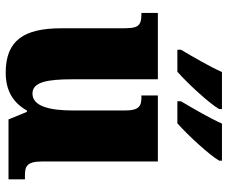

<svg xmlns="http://www.w3.org/2000/svg" viewBox="-84 -722 816 689"><g transform="rotate(90 324.5 -378.0)"><path d="M344 -619V-606H423C465 -643 537 -721 557 -756V-766H424C404 -721 370 -663 344 -619ZM159 -619V-606H238C280 -643 352 -721 372 -756V-766H239C219 -721 185 -663 159 -619ZM241 10C308 10 350 -18 377 -66H382L409 0H624V-59H612C580 -59 560 -63 560 -120V-536H323V-477H327C359 -477 377 -472 377 -417V-233C377 -142 360 -86 316 -86C275 -86 265 -139 265 -230V-536H27V-477H30C78 -477 82 -462 82 -405V-189C82 -55 126 10 241 10Z"/></g></svg>

Font: Noto Serif Devanagari SemiCondensed Black
Style: Regular
Weight: 900
Width: 4
Designer: Universal Thirst, Indian Type Foundry and the Monotype Design Team
Foundry: Monotype Imaging Inc.
Version: Version 2.004